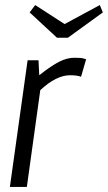

<svg xmlns="http://www.w3.org/2000/svg" viewBox="-20 -738 426 758"><path d="M248 -589H205L97 -689L119 -718L235 -643L374 -718L386 -689ZM320 -504 300 -435Q284 -441 257 -441Q202 -441 139 -382L86 0H19L89 -500H132L135 -441Q183 -479 214 -494.5Q245 -510 273 -510Q301 -510 308.5 -507.5Q316 -505 320 -504Z"/></svg>

Font: Gudea
Style: Italic
Weight: 400
Version: Version 1.002